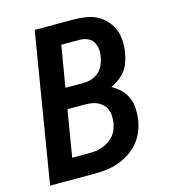

<svg xmlns="http://www.w3.org/2000/svg" viewBox="-109 -825 819 914"><g transform="rotate(-15 300.0 -367.5)"><path d="M25 0 146 -735H340Q370 -735 399.5 -730Q429 -725 453.5 -712Q478 -699 496.5 -678Q515 -657 525.5 -631Q536 -605 537 -575Q538 -545 533 -515Q529 -494 521.5 -472.5Q514 -451 500 -433Q486 -415 467.5 -401Q449 -387 428 -378Q452 -365 471 -346.5Q490 -328 501 -303.5Q512 -279 513.5 -250.5Q515 -222 511 -193Q506 -164 494.5 -136Q483 -108 463 -84.5Q443 -61 416.5 -44Q390 -27 361.5 -17Q333 -7 304 -3.5Q275 0 247 0ZM216 -431H305Q325 -431 344.5 -437Q364 -443 380 -457Q396 -471 404.5 -490Q413 -509 416 -529Q420 -549 418 -568.5Q416 -588 406 -603.5Q396 -619 378.5 -626.5Q361 -634 341 -634H250ZM161 -101H246Q262 -101 278.5 -103Q295 -105 311 -111Q327 -117 341.5 -126.5Q356 -136 367.5 -149.5Q379 -163 385 -179Q391 -195 394 -211Q396 -227 395.5 -243.5Q395 -260 389.5 -274.5Q384 -289 373 -300Q362 -311 348.5 -318Q335 -325 318.5 -327.5Q302 -330 285 -330H199Z"/></g></svg>

Font: Iosevka Extended
Style: Bold Italic
Weight: 700
Width: 7
Italic angle: -9°
Monospace: yes
Designer: Belleve Invis
Foundry: Belleve Invis
Version: Version 32.5.0; ttfautohint (v1.8.4)